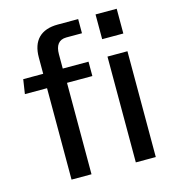

<svg xmlns="http://www.w3.org/2000/svg" viewBox="-110 -835 849 929"><g transform="rotate(-15 314.5 -371.0)"><path d="M361 -530H232V-602C232 -645 249 -671 288 -671H366V-742H264C178 -742 134 -696 134 -612V-530H34L23 -458H134V0H234V-458H361ZM556 -530H456V0H556ZM559 -742H453V-618H559Z"/></g></svg>

Font: Bisquit Text
Style: Regular
Weight: 400
Version: Version 1.004;Glyphs 3.2.3 (3260)